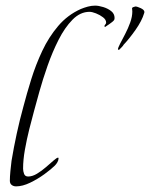

<svg xmlns="http://www.w3.org/2000/svg" viewBox="-20 -663 533 682"><path d="M37 -1Q28 -1 21.5 -6Q15 -11 15 -21Q15 -35 17 -56Q19 -77 21 -92Q29 -140 39.5 -188.5Q50 -237 63 -284Q75 -330 91 -381.5Q107 -433 130 -482Q153 -531 186.5 -570.5Q220 -610 267 -631Q279 -636 292 -639.5Q305 -643 318 -643Q330 -643 346.5 -638Q363 -633 375 -623.5Q387 -614 387 -599Q387 -593 384 -590Q382 -587 368.5 -577.5Q355 -568 353 -567Q351 -569 351 -570Q351 -573 354 -576Q357 -579 357 -583Q357 -593 346 -601.5Q335 -610 321 -615.5Q307 -621 298 -621Q265 -621 237.5 -593Q210 -565 188 -521.5Q166 -478 149 -429.5Q132 -381 120 -338Q108 -295 101 -269Q93 -240 84 -204Q75 -168 68.5 -131.5Q62 -95 62 -64Q62 -55 65.5 -45.5Q69 -36 80 -36Q95 -36 111.5 -46Q128 -56 143.5 -69.5Q159 -83 170.5 -93Q182 -103 186 -103Q188 -103 188 -101Q188 -94 184 -87Q180 -80 175 -75Q162 -62 138 -44.5Q114 -27 87 -14Q60 -1 37 -1ZM401 -486Q400 -486 399 -488Q399 -493 406.5 -507.5Q414 -522 424.5 -542Q435 -562 442.5 -583Q450 -604 450 -622Q450 -626 449.5 -629Q449 -632 449 -635Q452 -638 461 -640Q467 -640 480 -634Q493 -628 493 -620Q493 -618 492 -616Q484 -589 461.5 -557Q439 -525 419 -504Q418 -501 411.5 -494.5Q405 -488 403 -486Z"/></svg>

Font: Moon Dance
Style: Regular
Weight: 400
Designer: Robert E. Leuschke
Foundry: Robert E. Leuschke
Version: Version 1.010; ttfautohint (v1.8.3)